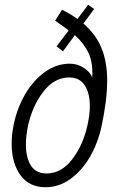

<svg xmlns="http://www.w3.org/2000/svg" viewBox="-20 -780 489 808"><path d="M431 -441Q431 -358 407 -247Q392 -178 358.5 -120Q325 -62 276.5 -27Q228 8 172 8Q102 8 65.5 -43.5Q29 -95 29 -176Q29 -215 38 -257Q52 -325 86 -383.5Q120 -442 169 -477Q218 -512 274 -512Q306 -512 333.5 -494Q361 -476 368 -453Q372 -515 353 -556Q334 -597 295 -632L245 -564L218 -585L269 -652Q255 -663 212 -693L241 -739Q279 -720 306 -700L351 -760L376 -742L331 -681Q383 -636 407 -578Q431 -520 431 -441ZM358 -334Q358 -388 336.5 -421Q315 -454 271 -454Q208 -454 161.5 -393Q115 -332 97 -247Q89 -205 89 -172Q89 -117 110 -83.5Q131 -50 176 -50Q239 -50 285 -111Q331 -172 349 -257Q358 -298 358 -334Z"/></svg>

Font: Decalotype Light Italic
Style: Regular
Weight: 300
Italic angle: -12°
Designer: Alfredo Marco Pradil
Foundry: Alfredo Marco Pradil
Version: Version 1.0